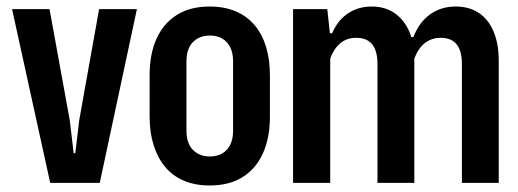

<svg xmlns="http://www.w3.org/2000/svg" viewBox="-20 -561 1588 589"><path d="M134 0 17 -533H132L194 -192L206 -91H211L223 -192L284 -533H400L286 0Z M623 8Q579 8 544.5 -6.5Q510 -21 487 -48.5Q464 -76 451.5 -115Q439 -154 439 -203V-330Q439 -396 460.5 -443Q482 -490 523 -515.5Q564 -541 623 -541Q668 -541 702.5 -526.5Q737 -512 760.5 -484.5Q784 -457 796 -418Q808 -379 808 -330V-203Q808 -138 786.5 -90.5Q765 -43 724 -17.5Q683 8 623 8ZM623 -81Q647 -81 663 -91Q679 -101 687 -118.5Q695 -136 695 -158V-374Q695 -397 687 -414.5Q679 -432 663 -442Q647 -452 624 -452Q601 -452 584.5 -442Q568 -432 560 -414.5Q552 -397 552 -374V-158Q552 -136 560 -118.5Q568 -101 584.5 -91Q601 -81 623 -81Z M879 0V-533H984L992 -459H999Q1016 -499 1047.5 -520Q1079 -541 1120 -541Q1166 -541 1197 -516Q1228 -491 1242 -447H1248Q1266 -493 1299.5 -517Q1333 -541 1378 -541Q1420 -541 1449.5 -521Q1479 -501 1494.5 -463.5Q1510 -426 1510 -374V0H1397V-365Q1397 -391 1390 -409Q1383 -427 1368.5 -436Q1354 -445 1332 -445Q1312 -445 1296 -437Q1280 -429 1269 -414.5Q1258 -400 1251 -381Q1251 -373 1251 -365.5Q1251 -358 1251 -350V0H1138V-365Q1138 -391 1131 -409Q1124 -427 1109.5 -436Q1095 -445 1073 -445Q1043 -445 1023 -427.5Q1003 -410 993 -381V0Z"/></svg>

Font: Hubot Sans Condensed SemiBold
Style: Regular
Weight: 600
Width: 3
Designer: Deni Anggara
Foundry: GitHub, Inc., Subsidiary of Microsoft Corporation
Version: Version 2.000